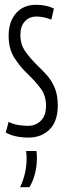

<svg xmlns="http://www.w3.org/2000/svg" viewBox="-20 -564 272 801"><path d="M4 -11 16 -56Q31 -47 53.5 -43Q76 -39 96 -39Q129 -39 150.5 -60.5Q172 -82 172 -122Q172 -166 149 -196Q126 -226 97 -254Q64 -285 40 -322.5Q16 -360 16 -415Q16 -473 46.5 -508.5Q77 -544 131 -544Q151 -544 170.5 -540Q190 -536 205 -528L194 -482Q162 -495 132 -495Q102 -495 83.5 -474.5Q65 -454 65 -419Q65 -379 85 -350.5Q105 -322 132 -295Q154 -274 174.5 -251.5Q195 -229 208 -198.5Q221 -168 221 -124Q221 -58 187 -24Q153 10 98 10Q72 10 48 5Q24 0 4 -11ZM64 217Q79 184 85 154.5Q91 125 91 98Q91 90 90.5 82Q90 74 89 66H132Q133 72 133.5 79Q134 86 134 94Q134 163 103 217Z"/></svg>

Font: Georama ExtraCondensed Light
Style: Regular
Weight: 300
Width: 2
Designer: Jean-Baptiste Levee
Foundry: Production Type
Version: Version 1.000